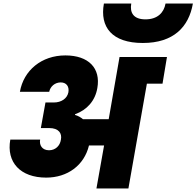

<svg xmlns="http://www.w3.org/2000/svg" viewBox="-20 -1061 1106 1081"><path d="M283 -484H236L210 -340H257C311 -340 330 -310 323 -275C318 -240 292 -215 256 -215C218 -215 200 -243 206 -275H38C15 -147 95 -61 240 -61C360 -61 454 -130 481 -242H566L523 0H703L807 -590H895L920 -740H653L592 -390H447C435 -400 420 -409 402 -414L403 -418C470 -442 516 -494 528 -565C548 -677 479 -749 348 -749C214 -749 113 -665 92 -544H257C263 -574 289 -597 322 -597C353 -597 371 -575 365 -541C358 -506 325 -484 283 -484ZM784 -819C957 -819 1043 -909 1066 -1041H912C903 -990 867 -952 799 -952C731 -952 710 -990 719 -1041H565C541 -909 610 -819 784 -819Z"/></svg>

Font: SVN-Poppins ExtraBold
Style: Italic
Weight: 800
Italic angle: -10°
Designer: Ninad Kale (Devanagari), Jonny Pinhorn (Latin)
Foundry: Indian Type Foundry
Version: Version 3.002 2017